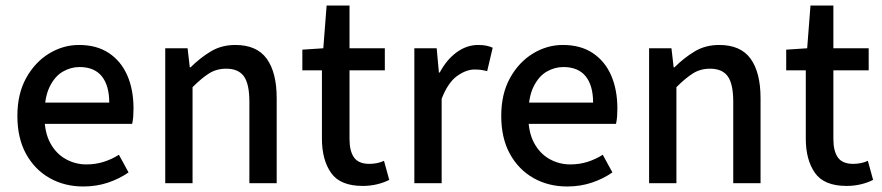

<svg xmlns="http://www.w3.org/2000/svg" viewBox="-20 -664 3198 696"><path d="M282 12Q214 12 160 -18.5Q106 -49 74.5 -106Q43 -163 43 -244Q43 -324 75 -381.5Q107 -439 158 -470Q209 -501 266 -501Q331 -501 375 -471.5Q419 -442 441.5 -390.5Q464 -339 464 -270Q464 -256 463 -242Q462 -228 459 -215H115V-292H376Q376 -354 349 -387.5Q322 -421 268 -421Q237 -421 208 -404.5Q179 -388 160 -349.5Q141 -311 141 -245Q141 -185 162 -146Q183 -107 218 -87.5Q253 -68 293 -68Q327 -68 356.5 -77.5Q386 -87 411 -103L446 -39Q413 -16 371.5 -2Q330 12 282 12Z M579 0V-489H660L668 -420H671Q705 -454 744 -477.5Q783 -501 833 -501Q911 -501 947 -451Q983 -401 983 -308V0H884V-295Q884 -360 864 -387.5Q844 -415 800 -415Q765 -415 738 -398Q711 -381 678 -348V0Z M1295 10Q1213 10 1180 -37.5Q1147 -85 1147 -161V-409H1076V-484L1152 -489L1164 -644H1247V-489H1375V-409H1247V-160Q1247 -116 1263.5 -93Q1280 -70 1319 -70Q1332 -70 1345.5 -72.5Q1359 -75 1372 -81L1391 -12Q1372 -2 1347 4Q1322 10 1295 10Z M1482 0V-489H1563L1571 -401H1574Q1599 -448 1635.5 -474.5Q1672 -501 1713 -501Q1730 -501 1742.5 -498.5Q1755 -496 1766 -491L1746 -406Q1735 -409 1725 -410.5Q1715 -412 1700 -412Q1670 -412 1637 -388.5Q1604 -365 1581 -306V0Z M2036 12Q1968 12 1914 -18.5Q1860 -49 1828.5 -106Q1797 -163 1797 -244Q1797 -324 1829 -381.5Q1861 -439 1912 -470Q1963 -501 2020 -501Q2085 -501 2129 -471.5Q2173 -442 2195.5 -390.5Q2218 -339 2218 -270Q2218 -256 2217 -242Q2216 -228 2213 -215H1869V-292H2130Q2130 -354 2103 -387.5Q2076 -421 2022 -421Q1991 -421 1962 -404.5Q1933 -388 1914 -349.5Q1895 -311 1895 -245Q1895 -185 1916 -146Q1937 -107 1972 -87.5Q2007 -68 2047 -68Q2081 -68 2110.5 -77.5Q2140 -87 2165 -103L2200 -39Q2167 -16 2125.5 -2Q2084 12 2036 12Z M2333 0V-489H2414L2422 -420H2425Q2459 -454 2498 -477.5Q2537 -501 2587 -501Q2665 -501 2701 -451Q2737 -401 2737 -308V0H2638V-295Q2638 -360 2618 -387.5Q2598 -415 2554 -415Q2519 -415 2492 -398Q2465 -381 2432 -348V0Z M3049 10Q2967 10 2934 -37.5Q2901 -85 2901 -161V-409H2830V-484L2906 -489L2918 -644H3001V-489H3129V-409H3001V-160Q3001 -116 3017.5 -93Q3034 -70 3073 -70Q3086 -70 3099.5 -72.5Q3113 -75 3126 -81L3145 -12Q3126 -2 3101 4Q3076 10 3049 10Z"/></svg>

Font: Source Sans 3 Medium
Style: Regular
Weight: 500
Designer: Paul D. Hunt
Foundry: Adobe
Version: Version 3.052;hotconv 1.1.0;makeotfexe 2.6.0